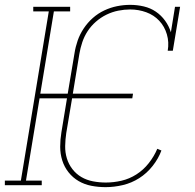

<svg xmlns="http://www.w3.org/2000/svg" viewBox="-33 -763 803 791"><path d="M402 8Q372 8 343.5 2.5Q315 -3 291 -17Q267 -31 249.5 -53Q232 -75 223.5 -102Q215 -129 215 -158.5Q215 -188 220 -218L243 -358H130L74 -19H139V0H-13V-19H53L168 -716H104V-735H256V-716H189L133 -377H246L274 -544Q278 -570 287 -596Q296 -622 312 -646Q328 -670 349.5 -689Q371 -708 396.5 -720Q422 -732 449 -737.5Q476 -743 503 -743Q532 -743 559.5 -736.5Q587 -730 609 -715Q631 -700 647 -678Q663 -656 671 -630L688 -735H709L679 -554H658Q664 -589 654.5 -621.5Q645 -654 623 -677.5Q601 -701 569.5 -712.5Q538 -724 503 -724Q479 -724 454 -719Q429 -714 405.5 -702.5Q382 -691 362 -673.5Q342 -656 328 -634.5Q314 -613 306 -589Q298 -565 294 -541L267 -377H515L512 -358H264L240 -215Q236 -188 235.5 -161.5Q235 -135 242.5 -110.5Q250 -86 265.5 -66Q281 -46 302.5 -33.5Q324 -21 350 -16Q376 -11 403 -11Q435 -11 467.5 -18.5Q500 -26 529 -44.5Q558 -63 580 -91Q602 -119 615 -150L632 -143Q620 -110 596 -79.5Q572 -49 540.5 -29Q509 -9 473 -0.5Q437 8 402 8Z"/></svg>

Font: Iosevka Etoile Thin
Style: Italic
Weight: 100
Italic angle: -9°
Designer: Belleve Invis
Foundry: Belleve Invis
Version: Version 22.1.2; ttfautohint (v1.8.4)